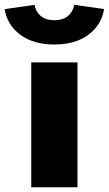

<svg xmlns="http://www.w3.org/2000/svg" viewBox="-71 -791 460 811"><path d="M61 0V-527.3H256.3V0ZM158.7 -603Q70.8 -603 15.1 -644Q-40.5 -685.1 -51.3 -752.4L75.2 -770.5Q79.6 -742.2 100.8 -723.9Q122.1 -705.6 158.7 -705.6Q195.3 -705.6 216.6 -723.9Q237.8 -742.2 242.2 -770.5L368.7 -752.9Q357.9 -685.5 302.5 -644.3Q247.1 -603 158.7 -603Z"/></svg>

Font: Schibsted Grotesk Black
Style: Regular
Weight: 900
Designer: Bakken & Baeck AS, Henrik Kongsvoll
Foundry: Schibsted ASA
Version: Version 1.100;gftools[0.9.25]